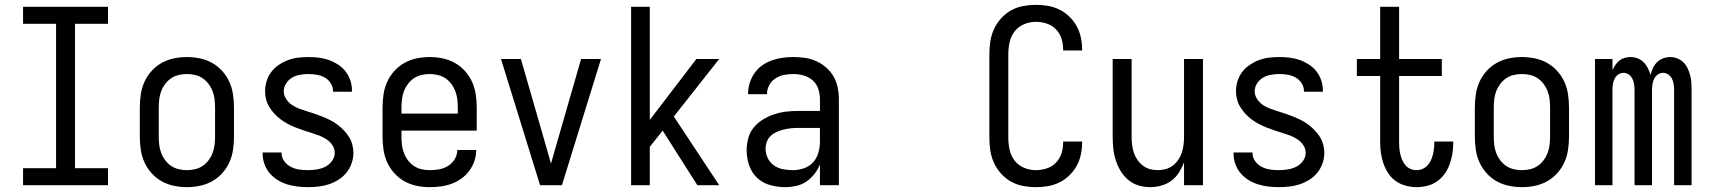

<svg xmlns="http://www.w3.org/2000/svg" viewBox="-20 -763 7040 791"><path d="M75 0V-70H211V-665H75V-735H425V-665H289V-70H425V0Z M750 8Q723 8 696.5 2.5Q670 -3 646.5 -16Q623 -29 604.5 -49.5Q586 -70 575 -94.5Q564 -119 560 -146Q556 -173 556 -200V-320Q556 -347 560 -374Q564 -401 575 -425.5Q586 -450 604.5 -470.5Q623 -491 646.5 -504Q670 -517 696.5 -522.5Q723 -528 750 -528Q777 -528 803.5 -522.5Q830 -517 853.5 -504Q877 -491 895.5 -470.5Q914 -450 925 -425.5Q936 -401 940 -374Q944 -347 944 -320V-200Q944 -173 940 -146Q936 -119 925 -94.5Q914 -70 895.5 -49.5Q877 -29 853.5 -16Q830 -3 803.5 2.5Q777 8 750 8ZM750 -62Q767 -62 784 -66Q801 -70 815 -79.5Q829 -89 839.5 -103Q850 -117 856 -133Q862 -149 864 -166Q866 -183 866 -200V-320Q866 -337 864 -354Q862 -371 856 -387Q850 -403 839.5 -417Q829 -431 815 -440.5Q801 -450 784 -454Q767 -458 750 -458Q733 -458 716 -454Q699 -450 685 -440.5Q671 -431 660.5 -417Q650 -403 644 -387Q638 -371 636 -354Q634 -337 634 -320V-200Q634 -183 636 -166Q638 -149 644 -133Q650 -117 660.5 -103Q671 -89 685 -79.5Q699 -70 716 -66Q733 -62 750 -62Z M1249 8Q1227 8 1205.5 5.5Q1184 3 1163 -3.5Q1142 -10 1123.5 -21.5Q1105 -33 1091 -49.5Q1077 -66 1069.5 -87Q1062 -108 1062 -130V-135H1140V-132Q1140 -114 1151 -99Q1162 -84 1178.5 -75.5Q1195 -67 1213 -64.5Q1231 -62 1249 -62Q1267 -62 1285.5 -65Q1304 -68 1320 -76Q1336 -84 1347.5 -99.5Q1359 -115 1359 -133Q1359 -151 1349 -165.5Q1339 -180 1324.5 -189.5Q1310 -199 1294 -205Q1278 -211 1261.5 -216Q1245 -221 1228.5 -226.5Q1212 -232 1196 -238.5Q1180 -245 1165 -253Q1150 -261 1136 -271.5Q1122 -282 1110.5 -294.5Q1099 -307 1090 -321.5Q1081 -336 1076.5 -353Q1072 -370 1072 -387Q1072 -408 1078.5 -429Q1085 -450 1098 -467Q1111 -484 1129 -496Q1147 -508 1167 -515.5Q1187 -523 1208.5 -525.5Q1230 -528 1251 -528Q1272 -528 1293 -525.5Q1314 -523 1334 -516Q1354 -509 1372 -497.5Q1390 -486 1403 -469.5Q1416 -453 1423 -432.5Q1430 -412 1430 -391V-385H1352V-388Q1352 -405 1342.5 -420Q1333 -435 1318 -443.5Q1303 -452 1285.5 -455Q1268 -458 1251 -458Q1234 -458 1216.5 -455Q1199 -452 1184 -443.5Q1169 -435 1159 -419.5Q1149 -404 1149 -387Q1149 -370 1159 -355Q1169 -340 1183 -330.5Q1197 -321 1213.5 -315Q1230 -309 1246.5 -304Q1263 -299 1279 -293.5Q1295 -288 1311 -281.5Q1327 -275 1342.5 -267Q1358 -259 1371.5 -248.5Q1385 -238 1397 -225.5Q1409 -213 1418 -198.5Q1427 -184 1431.5 -167Q1436 -150 1436 -133Q1436 -111 1428.5 -90Q1421 -69 1407.5 -52Q1394 -35 1375 -23Q1356 -11 1335.5 -4Q1315 3 1293 5.5Q1271 8 1249 8Z M1750 8Q1723 8 1696.5 2.5Q1670 -3 1646.5 -16Q1623 -29 1604.5 -49.5Q1586 -70 1575 -94.5Q1564 -119 1560 -146Q1556 -173 1556 -200V-320Q1556 -347 1560 -374Q1564 -401 1575 -425.5Q1586 -450 1604.5 -470.5Q1623 -491 1646.5 -504Q1670 -517 1696.5 -522.5Q1723 -528 1750 -528Q1777 -528 1803.5 -522.5Q1830 -517 1853.5 -504Q1877 -491 1895.5 -470.5Q1914 -450 1925 -425.5Q1936 -401 1940 -374Q1944 -347 1944 -320V-225H1634V-200Q1634 -183 1636 -166Q1638 -149 1644 -133Q1650 -117 1660.5 -103Q1671 -89 1685 -79.5Q1699 -70 1716 -66Q1733 -62 1750 -62Q1770 -62 1789.5 -65.5Q1809 -69 1826 -79.5Q1843 -90 1853.5 -107.5Q1864 -125 1864 -145H1942Q1942 -122 1934.5 -100Q1927 -78 1913.5 -59.5Q1900 -41 1881 -27.5Q1862 -14 1840.5 -6Q1819 2 1796 5Q1773 8 1750 8ZM1866 -295V-320Q1866 -337 1864 -354Q1862 -371 1856 -387Q1850 -403 1839.5 -417Q1829 -431 1815 -440.5Q1801 -450 1784 -454Q1767 -458 1750 -458Q1733 -458 1716 -454Q1699 -450 1685 -440.5Q1671 -431 1660.5 -417Q1650 -403 1644 -387Q1638 -371 1636 -354Q1634 -337 1634 -320V-295Z M2205 0 2044 -520H2126L2226 -173Q2232 -152 2238 -131Q2244 -110 2250 -89Q2256 -110 2262 -131Q2268 -152 2274 -173L2374 -520H2456L2295 0Z M2580 0V-735H2657V-269L2849 -520H2943L2756 -283L2943 0H2853L2710 -225L2657 -158V0Z M3214 8Q3183 8 3152.5 -0.5Q3122 -9 3099.5 -30Q3077 -51 3066.5 -81.5Q3056 -112 3056 -143Q3056 -168 3062.5 -193Q3069 -218 3085 -237.5Q3101 -257 3123 -270.5Q3145 -284 3169 -292Q3193 -300 3218 -303Q3243 -306 3269 -306H3358V-355Q3358 -376 3351 -397Q3344 -418 3328 -432Q3312 -446 3291 -452Q3270 -458 3249 -458Q3230 -458 3211 -454.5Q3192 -451 3175.5 -440.5Q3159 -430 3149.5 -413Q3140 -396 3140 -377V-375H3062V-378Q3062 -401 3069 -422.5Q3076 -444 3089 -462.5Q3102 -481 3120.5 -494Q3139 -507 3160.5 -514.5Q3182 -522 3204 -525Q3226 -528 3249 -528Q3273 -528 3297 -524.5Q3321 -521 3343 -511Q3365 -501 3383.5 -485Q3402 -469 3414 -448Q3426 -427 3431 -403Q3436 -379 3436 -355V0H3358V-86Q3350 -65 3335.5 -46.5Q3321 -28 3302 -15Q3283 -2 3260 3Q3237 8 3214 8ZM3246 -62Q3269 -62 3291.5 -69.5Q3314 -77 3329.5 -94Q3345 -111 3351.5 -134Q3358 -157 3358 -180V-236H3269Q3254 -236 3239 -234.5Q3224 -233 3209.5 -229.5Q3195 -226 3181 -220Q3167 -214 3156 -204Q3145 -194 3139.5 -179.5Q3134 -165 3134 -150Q3134 -130 3143 -111.5Q3152 -93 3168.5 -81.5Q3185 -70 3205 -66Q3225 -62 3246 -62Z M4247 8Q4221 8 4194.5 3Q4168 -2 4145 -15Q4122 -28 4104 -48Q4086 -68 4075 -92Q4064 -116 4060 -142.5Q4056 -169 4056 -195V-540Q4056 -566 4060 -592.5Q4064 -619 4075 -643Q4086 -667 4104 -687Q4122 -707 4145 -720Q4168 -733 4194.5 -738Q4221 -743 4247 -743Q4272 -743 4296.5 -739Q4321 -735 4343.5 -724Q4366 -713 4384.5 -695.5Q4403 -678 4415 -656.5Q4427 -635 4432.5 -610.5Q4438 -586 4438 -561V-555H4360V-559Q4360 -582 4353 -604Q4346 -626 4330 -642.5Q4314 -659 4292 -666Q4270 -673 4247 -673Q4222 -673 4198.5 -663Q4175 -653 4160 -633.5Q4145 -614 4139.5 -589.5Q4134 -565 4134 -540V-195Q4134 -170 4139.5 -145.5Q4145 -121 4160 -101.5Q4175 -82 4198.5 -72Q4222 -62 4247 -62Q4270 -62 4292 -69Q4314 -76 4330 -92.5Q4346 -109 4353 -131Q4360 -153 4360 -176V-180H4438V-174Q4438 -149 4432.5 -124.5Q4427 -100 4415 -78.5Q4403 -57 4384.5 -39.5Q4366 -22 4343.5 -11Q4321 0 4296.5 4Q4272 8 4247 8Z M4719 8Q4694 8 4670.5 1Q4647 -6 4628 -22Q4609 -38 4596.5 -59Q4584 -80 4576.5 -103.5Q4569 -127 4566.5 -151.5Q4564 -176 4564 -200V-520H4642V-200Q4642 -183 4644 -166.5Q4646 -150 4651 -134.5Q4656 -119 4665.5 -105Q4675 -91 4688 -81Q4701 -71 4717 -66.5Q4733 -62 4750 -62Q4767 -62 4783 -66.5Q4799 -71 4812 -81Q4825 -91 4834.5 -105Q4844 -119 4849 -134.5Q4854 -150 4856 -166.5Q4858 -183 4858 -200V-520H4936V0H4858V-95Q4850 -73 4837.5 -53Q4825 -33 4806.5 -19Q4788 -5 4765 1.5Q4742 8 4719 8Z M5249 8Q5227 8 5205.5 5.5Q5184 3 5163 -3.5Q5142 -10 5123.5 -21.5Q5105 -33 5091 -49.5Q5077 -66 5069.5 -87Q5062 -108 5062 -130V-135H5140V-132Q5140 -114 5151 -99Q5162 -84 5178.5 -75.5Q5195 -67 5213 -64.5Q5231 -62 5249 -62Q5267 -62 5285.5 -65Q5304 -68 5320 -76Q5336 -84 5347.5 -99.5Q5359 -115 5359 -133Q5359 -151 5349 -165.5Q5339 -180 5324.5 -189.5Q5310 -199 5294 -205Q5278 -211 5261.5 -216Q5245 -221 5228.5 -226.5Q5212 -232 5196 -238.5Q5180 -245 5165 -253Q5150 -261 5136 -271.5Q5122 -282 5110.5 -294.5Q5099 -307 5090 -321.5Q5081 -336 5076.5 -353Q5072 -370 5072 -387Q5072 -408 5078.5 -429Q5085 -450 5098 -467Q5111 -484 5129 -496Q5147 -508 5167 -515.5Q5187 -523 5208.5 -525.5Q5230 -528 5251 -528Q5272 -528 5293 -525.5Q5314 -523 5334 -516Q5354 -509 5372 -497.5Q5390 -486 5403 -469.5Q5416 -453 5423 -432.5Q5430 -412 5430 -391V-385H5352V-388Q5352 -405 5342.5 -420Q5333 -435 5318 -443.5Q5303 -452 5285.5 -455Q5268 -458 5251 -458Q5234 -458 5216.5 -455Q5199 -452 5184 -443.5Q5169 -435 5159 -419.5Q5149 -404 5149 -387Q5149 -370 5159 -355Q5169 -340 5183 -330.5Q5197 -321 5213.5 -315Q5230 -309 5246.5 -304Q5263 -299 5279 -293.5Q5295 -288 5311 -281.5Q5327 -275 5342.5 -267Q5358 -259 5371.5 -248.5Q5385 -238 5397 -225.5Q5409 -213 5418 -198.5Q5427 -184 5431.5 -167Q5436 -150 5436 -133Q5436 -111 5428.5 -90Q5421 -69 5407.5 -52Q5394 -35 5375 -23Q5356 -11 5335.5 -4Q5315 3 5293 5.5Q5271 8 5249 8Z M5816 8Q5794 8 5771.5 2Q5749 -4 5730.5 -17Q5712 -30 5699.5 -49Q5687 -68 5679.5 -89.5Q5672 -111 5669 -133.5Q5666 -156 5666 -179V-450H5570V-520H5666V-735H5744V-520H5920V-450H5744V-179Q5744 -166 5745 -153Q5746 -140 5749 -127.5Q5752 -115 5757 -103.5Q5762 -92 5770.5 -82Q5779 -72 5791 -67Q5803 -62 5816 -62Q5829 -62 5840.5 -67Q5852 -72 5860.5 -81Q5869 -90 5874.5 -101.5Q5880 -113 5883 -125Q5886 -137 5887.5 -149.5Q5889 -162 5889 -174V-180H5967V-171Q5967 -149 5963 -127Q5959 -105 5951.5 -84.5Q5944 -64 5931 -46Q5918 -28 5900 -15.5Q5882 -3 5860 2.5Q5838 8 5816 8Z M6250 8Q6223 8 6196.5 2.5Q6170 -3 6146.5 -16Q6123 -29 6104.5 -49.5Q6086 -70 6075 -94.5Q6064 -119 6060 -146Q6056 -173 6056 -200V-320Q6056 -347 6060 -374Q6064 -401 6075 -425.5Q6086 -450 6104.5 -470.5Q6123 -491 6146.5 -504Q6170 -517 6196.5 -522.5Q6223 -528 6250 -528Q6277 -528 6303.5 -522.5Q6330 -517 6353.5 -504Q6377 -491 6395.5 -470.5Q6414 -450 6425 -425.5Q6436 -401 6440 -374Q6444 -347 6444 -320V-200Q6444 -173 6440 -146Q6436 -119 6425 -94.5Q6414 -70 6395.5 -49.5Q6377 -29 6353.5 -16Q6330 -3 6303.5 2.5Q6277 8 6250 8ZM6250 -62Q6267 -62 6284 -66Q6301 -70 6315 -79.5Q6329 -89 6339.5 -103Q6350 -117 6356 -133Q6362 -149 6364 -166Q6366 -183 6366 -200V-320Q6366 -337 6364 -354Q6362 -371 6356 -387Q6350 -403 6339.5 -417Q6329 -431 6315 -440.5Q6301 -450 6284 -454Q6267 -458 6250 -458Q6233 -458 6216 -454Q6199 -450 6185 -440.5Q6171 -431 6160.5 -417Q6150 -403 6144 -387Q6138 -371 6136 -354Q6134 -337 6134 -320V-200Q6134 -183 6136 -166Q6138 -149 6144 -133Q6150 -117 6160.5 -103Q6171 -89 6185 -79.5Q6199 -70 6216 -66Q6233 -62 6250 -62Z M6551 0V-520H6623V-474Q6628 -485 6635 -495.5Q6642 -506 6651.5 -513.5Q6661 -521 6673 -524.5Q6685 -528 6698 -528Q6713 -528 6727 -522.5Q6741 -517 6751.5 -506.5Q6762 -496 6769 -482Q6776 -468 6780 -454Q6783 -468 6789.5 -482Q6796 -496 6806.5 -506.5Q6817 -517 6831.5 -522.5Q6846 -528 6861 -528Q6876 -528 6890 -522.5Q6904 -517 6915 -506.5Q6926 -496 6932.5 -482Q6939 -468 6943 -453.5Q6947 -439 6948 -424Q6949 -409 6949 -394V0H6877V-394Q6877 -405 6875 -417Q6873 -429 6868 -439Q6863 -449 6853 -456Q6843 -463 6832 -463Q6820 -463 6810 -456Q6800 -449 6795 -439Q6790 -429 6788 -417Q6786 -405 6786 -394V0H6714V-394Q6714 -405 6712 -417Q6710 -429 6705 -439Q6700 -449 6690 -456Q6680 -463 6668 -463Q6657 -463 6647 -456Q6637 -449 6632 -439Q6627 -429 6625 -417Q6623 -405 6623 -394V0Z"/></svg>

Font: Iosevka Custom
Style: Regular
Weight: 400
Monospace: yes
Designer: Belleve Invis
Foundry: Belleve Invis
Version: Version 32.5.0; ttfautohint (v1.8.4)